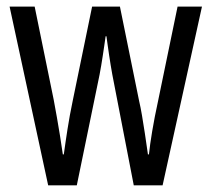

<svg xmlns="http://www.w3.org/2000/svg" viewBox="-20 -556 635 576"><path d="M381.3 0 316.9 -332.5Q314.5 -346.2 312 -360.8Q309.6 -375.5 307.4 -390.1Q305.2 -404.8 303.2 -419.2Q301.3 -433.6 299.3 -447.3H296.9Q294.9 -433.1 292.7 -418.2Q290.5 -403.3 288.3 -388.7Q286.1 -374 283.7 -359.9Q281.2 -345.7 278.8 -332.5L210.4 0H124.5L8.8 -536.1H84L141.1 -256.8Q146 -230.5 150.9 -202.9Q155.8 -175.3 160.2 -147.7Q164.6 -120.1 168.5 -92.8H171.4Q173.8 -109.9 176.5 -128.7Q179.2 -147.5 182.4 -167.7Q185.5 -188 189.5 -209.7Q193.4 -231.4 198.2 -253.9L256.3 -536.1H339.8L397.5 -252.4Q401.9 -233.9 406 -209.5Q410.2 -185.1 414.6 -155.8Q418.9 -126.5 423.8 -92.8H426.8Q428.2 -107.4 430.7 -124.5Q433.1 -141.6 436.5 -161.9Q439.9 -182.1 444.3 -205.1L512.7 -536.1H585.9L467.8 0Z"/></svg>

Font: Open Sans Condensed
Style: Regular
Weight: 400
Width: 3
Designer: Monotype Design Team
Foundry: Monotype Imaging Inc.
Version: Version 3.000